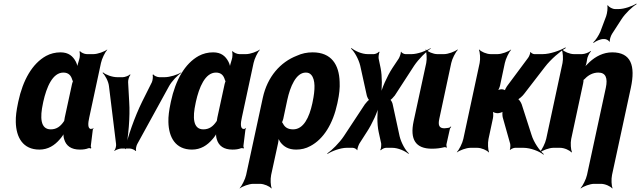

<svg xmlns="http://www.w3.org/2000/svg" viewBox="-20 -833 3607 1082"><path d="M493 -107 494 -104 492 -106C473 -109 476 -140 483 -171L549 -478C554 -502 572 -539 584 -552V-554C569 -542 530 -528 507 -528H469C456 -528 436 -537 431 -545L428 -542C431 -535 431 -510 426 -497C421 -482 414 -458 414 -446L419 -447C418 -457 413 -475 407 -486C391 -516 367 -538 321 -538C292 -538 264 -531 240 -518C162 -475 109 -382 83 -260L81 -250C73 -212 68 -177 69 -145C71 -59 109 10 202 10C251 10 288 -14 317 -48C327 -59 340 -77 343 -87H339C336 -77 338 -58 342 -47C353 -11 381 10 430 10C449 10 464 8 479 2C483 1 489 2 492 4L495 0C493 -1 491 -8 492 -13L503 -102C503 -105 506 -108 507 -110L505 -112C504 -111 502 -107 500 -107ZM386 -360 345 -171 342 -153C342 -153 341 -149 342 -149C342 -149 343 -153 343 -153C342 -153 340 -149 340 -149C321 -121 299 -104 266 -104C207 -104 205 -172 222 -250L224 -260C242 -341 276 -424 337 -424C366 -424 380 -408 387 -384C388 -382 391 -373 392 -374V-378C391 -377 387 -363 386 -360Z M708 -260 702 -370C701 -381 708 -404 715 -411L713 -414C706 -406 683 -398 672 -398H641C612 -398 575 -412 561 -425L558 -422C572 -410 591 -375 594 -348L634 -22C636 -12 631 9 624 16L625 18C631 12 653 4 664 4H711C722 4 740 12 744 18L747 16C744 9 748 -12 754 -22L933 -348C948 -375 981 -410 1001 -422V-425C981 -412 937 -398 908 -398H878C867 -398 847 -406 844 -414L840 -411C843 -404 841 -381 836 -370L781 -260C739 -175 699 -60 685 7H689C703 -60 714 -175 708 -260Z M1353 -107 1354 -104 1352 -106C1333 -109 1336 -140 1343 -171L1409 -478C1414 -502 1432 -539 1444 -552V-554C1429 -542 1390 -528 1367 -528H1329C1316 -528 1296 -537 1291 -545L1288 -542C1291 -535 1291 -510 1286 -497C1281 -482 1274 -458 1274 -446L1279 -447C1278 -457 1273 -475 1267 -486C1251 -516 1227 -538 1181 -538C1152 -538 1124 -531 1100 -518C1022 -475 969 -382 943 -260L941 -250C933 -212 928 -177 929 -145C931 -59 969 10 1062 10C1111 10 1148 -14 1177 -48C1187 -59 1200 -77 1203 -87H1199C1196 -77 1198 -58 1202 -47C1213 -11 1241 10 1290 10C1309 10 1324 8 1339 2C1343 1 1349 2 1352 4L1355 0C1353 -1 1351 -8 1352 -13L1363 -102C1363 -105 1366 -108 1367 -110L1365 -112C1364 -111 1362 -107 1360 -107ZM1246 -360 1205 -171 1202 -153C1202 -153 1201 -149 1202 -149C1202 -149 1203 -153 1203 -153C1202 -153 1200 -149 1200 -149C1181 -121 1159 -104 1126 -104C1067 -104 1065 -172 1082 -250L1084 -260C1102 -341 1136 -424 1197 -424C1226 -424 1240 -408 1247 -384C1248 -382 1251 -373 1252 -374V-378C1251 -377 1247 -363 1246 -360Z M1649 10C1677 10 1704 4 1729 -10C1803 -49 1856 -134 1881 -250L1883 -260C1892 -301 1896 -338 1894 -372C1891 -468 1848 -538 1742 -538C1710 -538 1681 -532 1653 -519C1560 -483 1487 -401 1461 -282L1367 153C1362 177 1343 214 1331 227V229C1346 217 1384 203 1407 203H1445C1468 203 1500 217 1509 229L1511 227C1505 214 1503 177 1508 153L1547 -26C1550 -39 1551 -57 1549 -66L1545 -64C1546 -55 1554 -41 1560 -32C1579 -7 1605 10 1649 10ZM1632 -104C1602 -104 1585 -116 1575 -136C1574 -139 1569 -146 1567 -145L1568 -141C1570 -143 1575 -159 1576 -162L1599 -270C1615 -344 1648 -424 1703 -424C1717 -424 1726 -420 1734 -411C1758 -384 1756 -327 1742 -260L1740 -250C1723 -172 1691 -104 1632 -104Z M2125 -449 2114 -502C2112 -511 2115 -533 2119 -540L2116 -542C2111 -535 2095 -528 2087 -528H2052C2019 -528 1980 -546 1961 -562L1958 -559C1977 -543 2001 -500 2010 -463L2047 -295C2049 -287 2057 -268 2063 -268L2064 -272C2058 -272 2042 -253 2036 -245L1918 -66C1893 -28 1849 15 1825 31V35C1850 18 1900 0 1933 0H1968C1976 0 1991 7 1992 14L1994 12C1993 5 2001 -17 2006 -25L2047 -89C2077 -134 2109 -204 2117 -243H2113C2105 -204 2104 -134 2114 -89L2128 -25C2129 -17 2128 5 2123 12L2126 14C2131 7 2147 0 2155 0H2191C2223 0 2263 18 2282 34L2284 31C2265 15 2241 -28 2232 -65L2193 -245C2192 -253 2183 -272 2177 -272L2176 -268C2182 -268 2199 -287 2205 -295L2314 -463C2339 -500 2382 -543 2407 -559V-562C2382 -546 2332 -528 2300 -528H2265C2257 -528 2242 -535 2241 -542L2239 -540C2240 -533 2232 -511 2227 -503L2191 -449C2161 -403 2130 -332 2122 -293H2126C2134 -332 2134 -404 2125 -449Z M2414 5C2440 5 2462 2 2482 -3C2486 -5 2494 -3 2496 0L2498 -3C2497 -6 2495 -15 2496 -20L2515 -105C2516 -110 2520 -115 2523 -118L2520 -120C2518 -118 2513 -113 2509 -113L2503 -112L2485 -110C2456 -110 2447 -125 2456 -165L2523 -478C2528 -502 2547 -539 2560 -552L2558 -554C2543 -542 2505 -528 2483 -528H2444C2422 -528 2389 -542 2380 -554L2378 -552C2384 -539 2387 -502 2382 -478L2311 -150C2289 -47 2322 5 2414 5Z M2813 -172 2855 -23C2857 -15 2856 5 2853 10L2855 12C2858 7 2875 0 2882 0H2930C2970 0 3021 20 3043 39L3044 35C3022 17 2988 -30 2975 -74L2920 -245C2916 -256 2904 -276 2896 -276L2895 -272C2903 -272 2925 -292 2933 -303L3051 -456C3084 -499 3137 -544 3168 -562L3167 -566C3136 -548 3079 -528 3039 -528H2991C2985 -528 2972 -534 2971 -540L2968 -538C2969 -532 2961 -513 2956 -507L2837 -347C2833 -342 2824 -325 2825 -320L2828 -322C2827 -327 2812 -330 2807 -330C2799 -330 2784 -326 2779 -321L2782 -318C2788 -323 2796 -341 2798 -351L2825 -478C2830 -502 2848 -539 2860 -552V-554C2845 -542 2807 -528 2784 -528H2745C2722 -528 2690 -542 2681 -554L2679 -552C2685 -539 2688 -502 2683 -478L2591 -50C2586 -26 2567 11 2555 24V26C2570 14 2608 0 2631 0H2670C2693 0 2725 14 2734 26L2736 24C2730 11 2728 -26 2733 -50L2758 -167C2761 -180 2760 -204 2755 -211L2751 -208C2755 -201 2773 -195 2784 -195H2785C2792 -195 2812 -200 2815 -205L2813 -207C2810 -202 2811 -180 2813 -172Z M3352 -424C3393 -424 3406 -394 3394 -338L3288 153C3283 177 3264 214 3252 227L3253 229C3268 217 3305 203 3328 203H3367C3390 203 3421 217 3430 229L3432 227C3426 214 3424 177 3429 153L3535 -338C3562 -463 3536 -538 3430 -538C3380 -538 3337 -515 3303 -484C3291 -473 3274 -456 3268 -445L3272 -443C3278 -454 3285 -474 3287 -489L3288 -496C3289 -510 3301 -535 3310 -543L3309 -546C3299 -537 3274 -528 3260 -528H3214C3191 -528 3158 -542 3149 -554L3146 -552C3152 -539 3155 -502 3150 -478L3058 -50C3053 -26 3034 11 3022 24L3023 26C3038 14 3075 0 3098 0H3137C3160 0 3191 14 3200 26L3203 24C3197 11 3194 -26 3199 -50L3266 -362C3267 -366 3270 -383 3267 -385L3265 -382C3267 -380 3274 -387 3277 -390C3296 -410 3322 -424 3352 -424ZM3396 -742 3363 -654C3354 -633 3335 -604 3323 -594L3325 -591C3337 -601 3363 -613 3380 -613H3387C3396 -613 3412 -605 3413 -598L3417 -600C3414 -607 3422 -631 3429 -642L3482 -724C3503 -757 3543 -795 3567 -809L3566 -813C3544 -798 3497 -782 3467 -782H3446C3432 -782 3411 -793 3406 -803L3402 -801C3406 -791 3402 -759 3396 -742Z"/></svg>

Font: Asimov
Style: EdgeExtremeIt
Weight: 500
Designer: Google
Version: Version 2.000980: 2014